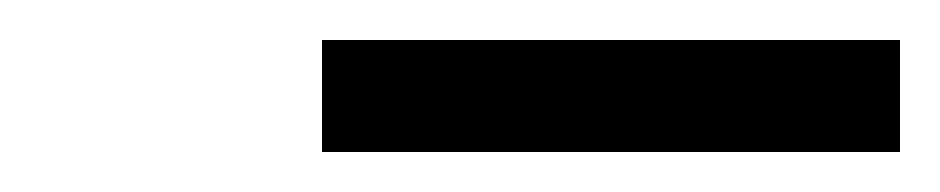

<svg xmlns="http://www.w3.org/2000/svg" viewBox="-20 -738 470 96"><path d="M141 -662V-718H430V-662Z"/></svg>

Font: Wittgenstein-Italic Regular
Style: Italic
Weight: 400
Italic angle: -11°
Designer: Jörg Drees
Foundry: Jörg Drees
Version: Version 1.000; ttfautohint (v1.8.4.7-5d5b)